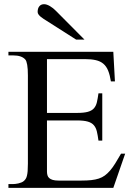

<svg xmlns="http://www.w3.org/2000/svg" viewBox="-20 -914 651 934"><path d="M531.2 0H21V-18.6H43.9Q47.9 -18.6 54.7 -19.3Q61.5 -20 69.1 -21.7Q76.7 -23.4 84 -26.4Q91.3 -29.3 96.2 -33.7Q101.1 -38.1 104.7 -43.5Q108.4 -48.8 110.8 -58.1Q113.3 -67.4 114.5 -81.5Q115.7 -95.7 115.7 -117.7V-547.4Q115.7 -579.6 112.3 -598.9Q108.9 -618.2 103 -624.5Q85.4 -644.5 43.9 -644.5H21V-662.1H531.2L539.1 -518.1H519.5Q514.6 -549.3 506.1 -570.3Q497.6 -591.3 482.9 -603.8Q468.3 -616.2 446.3 -621.3Q424.3 -626.5 392.1 -626.5H208.5V-364.7H354.5Q388.2 -364.7 407.5 -370.1Q426.8 -375.5 437 -387.2Q447.3 -398.9 451.4 -417Q455.6 -435.1 459 -460H477.5V-230H459Q455.6 -255.9 451.2 -274.4Q446.8 -293 436.5 -304.9Q426.3 -316.9 407 -322.5Q387.7 -328.1 354.5 -328.1H208.5V-80.1Q208.5 -70.3 210.7 -62Q212.9 -53.7 219.2 -47.9Q225.6 -42 236.6 -38.8Q247.6 -35.6 264.6 -35.6H376.5Q403.3 -35.6 423.8 -37.8Q444.3 -40 460.7 -45.4Q477.1 -50.8 490 -60.3Q502.9 -69.8 515.4 -84.2Q527.8 -98.6 540.5 -118.9Q553.2 -139.2 568.8 -166.5H588.9ZM350.6 -721.2 206.5 -813Q200.2 -816.9 192.6 -821.8Q185.1 -826.7 178.5 -832Q171.9 -837.4 167.5 -843.5Q163.1 -849.6 163.1 -856Q163.1 -873.5 171.4 -883.5Q179.7 -893.6 194.3 -893.6Q207 -893.6 222.9 -884.3Q238.8 -875 252.4 -860.8L391.1 -721.2Z"/></svg>

Font: Tai Heritage Pro
Style: Regular
Weight: 400
Designer: Faah Baccam, Walt Agee, Victor Gaultney, Annie Olsen
Foundry: SIL International
Version: Version 2.600